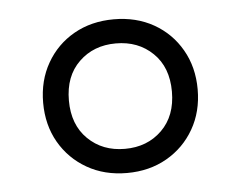

<svg xmlns="http://www.w3.org/2000/svg" viewBox="-35 -790 526 419"><g transform="rotate(-5 227.5 -580.5)"><path d="M227.7 -411.8Q178.6 -411.8 140.4 -433.7Q102.2 -455.6 80.3 -493.6Q58.5 -531.6 58.5 -580.3Q58.5 -629 80.4 -667.1Q102.2 -705.2 140.4 -726.9Q178.6 -748.5 227.7 -748.5Q276.9 -748.5 315.1 -726.9Q353.3 -705.2 375.1 -667.1Q397 -629 397 -580.3Q397 -531.6 375.1 -493.6Q353.3 -455.6 315.1 -433.7Q276.9 -411.8 227.7 -411.8ZM227.8 -464.7Q276.9 -464.7 308.8 -496Q340.6 -527.2 340.6 -580.3Q340.6 -633.8 308.6 -664.7Q276.7 -695.7 227.7 -695.7Q178.8 -695.7 146.9 -664.7Q114.9 -633.8 114.9 -580.3Q114.9 -527.2 146.8 -496Q178.7 -464.7 227.8 -464.7Z"/></g></svg>

Font: Encode Sans SC Condensed Thin
Style: Regular
Weight: 100
Width: 3
Designer: Multiple Designers
Foundry: Impallari Type
Version: Version 3.002